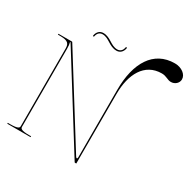

<svg xmlns="http://www.w3.org/2000/svg" viewBox="-212 -1205 1402 1410"><g transform="rotate(30 489.0 -500.0)"><path d="M508.5 -924C504 -925 502.5 -921 502.5 -920C497 -888 477 -876 456 -876C400 -876 371 -930 309 -930C281 -930 258.5 -911 252.5 -877C251.5 -872.5 255.5 -871 256.5 -871C257.5 -871 261.5 -871 262.5 -875.5C268 -905.5 286.5 -919 309 -919C364 -919 392.5 -865 456 -865C482 -865 506 -882 512.5 -918C512.5 -919 513 -923 508.5 -924ZM25 -760V-752.5H31C91 -752.5 125 -748 125 -695V-35C125 -20.5 118.5 -7.5 50 -7.5H30V0H227.5V-7.5H210C141.5 -7.5 135 -20.5 135 -35V-694.5C135 -722.5 133.5 -732 129 -750H133.5L600 -2.5C601 -0.5 603 0 604.5 0H615L615.5 -591.5C615.5 -756.5 683 -887.5 829 -887.5C869.5 -887.5 885.5 -866 916.5 -866C950.5 -866 978.5 -891.5 978.5 -923C978.5 -965 932.5 -999.5 875.5 -999.5C695 -999.5 605 -847 605 -620V-48C605 -39.5 602.5 -35 599 -35C596 -35 592 -38 588.5 -44L143.5 -757.5C143 -758.5 141.5 -760 139.5 -760Z"/></g></svg>

Font: ZnikomitNo24
Style: Regular
Weight: 500
Designer: gluk
Foundry: gluk
Version: Version 0.55